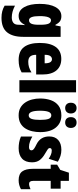

<svg xmlns="http://www.w3.org/2000/svg" viewBox="744 -1551 1047 2575"><g transform="rotate(90 1267.5 -263.5)"><path d="M197 -563Q236 -563 262.5 -546Q289 -529 312 -484H321L334 -553H474V-49Q474 90 413.5 165Q353 240 219 240Q170 240 130.5 229.5Q91 219 56 198V59Q100 82 138.5 92Q177 102 214 102Q258 102 285 81.5Q312 61 312 11V5Q312 -12 313.5 -34Q315 -56 317 -71H312Q290 -28 262.5 -9Q235 10 192 10Q118 10 75 -66Q32 -142 32 -272Q32 -408 75.5 -485.5Q119 -563 197 -563ZM250 -424Q225 -424 210.5 -386.5Q196 -349 196 -270Q196 -129 251 -129Q283 -129 297.5 -159.5Q312 -190 312 -256V-285Q312 -359 297.5 -391.5Q283 -424 250 -424Z M770 -562Q869 -562 924 -497Q979 -432 979 -310V-225H715Q715 -170 738 -144.5Q761 -119 809 -119Q847 -119 880 -129Q913 -139 951 -162V-30Q915 -9 874 0.5Q833 10 785 10Q665 10 610.5 -63Q556 -136 556 -274Q556 -413 610 -487.5Q664 -562 770 -562ZM774 -437Q749 -437 732 -415Q715 -393 715 -339H829Q829 -392 814 -414.5Q799 -437 774 -437Z M1218 0H1056V-760H1218Z M1752 -278Q1752 -225 1740.5 -173.5Q1729 -122 1703 -80.5Q1677 -39 1633.5 -14.5Q1590 10 1526 10Q1467 10 1424.5 -14Q1382 -38 1354.5 -79Q1327 -120 1314 -171.5Q1301 -223 1301 -278Q1301 -358 1324 -422.5Q1347 -487 1397 -525Q1447 -563 1528 -563Q1629 -563 1690.5 -489Q1752 -415 1752 -278ZM1465 -276Q1465 -125 1527 -125Q1561 -125 1574.5 -163.5Q1588 -202 1588 -278Q1588 -354 1574.5 -391Q1561 -428 1527 -428Q1495 -428 1480 -391Q1465 -354 1465 -276ZM1358 -690Q1358 -727 1377.5 -747Q1397 -767 1429 -767Q1463 -767 1482.5 -746Q1502 -725 1502 -690Q1502 -656 1482.5 -635Q1463 -614 1429 -614Q1397 -614 1377.5 -634Q1358 -654 1358 -690ZM1551 -690Q1551 -727 1570.5 -747Q1590 -767 1623 -767Q1658 -767 1677 -746Q1696 -725 1696 -690Q1696 -656 1677 -635Q1658 -614 1623 -614Q1589 -614 1570 -634.5Q1551 -655 1551 -690Z M2157 -170Q2157 -81 2107 -35.5Q2057 10 1968 10Q1928 10 1888.5 3Q1849 -4 1811 -21V-174Q1841 -156 1877.5 -142.5Q1914 -129 1951 -129Q1996 -129 1996 -161Q1996 -170 1991.5 -179Q1987 -188 1969.5 -200Q1952 -212 1913 -231Q1810 -283 1810 -400Q1810 -477 1857 -520Q1904 -563 1990 -563Q2033 -563 2071 -551Q2109 -539 2149 -516L2109 -393Q2084 -410 2056.5 -422Q2029 -434 2000 -434Q1966 -434 1966 -408Q1966 -399 1970.5 -392Q1975 -385 1992 -374Q2009 -363 2044 -342Q2094 -314 2125.5 -274Q2157 -234 2157 -170Z M2446 -130Q2461 -130 2479 -135Q2497 -140 2517 -149V-21Q2490 -6 2460.5 2Q2431 10 2397 10Q2315 10 2279.5 -37.5Q2244 -85 2244 -182V-420H2188V-506L2258 -548L2296 -664H2406V-553H2510V-420H2406V-184Q2406 -130 2446 -130Z"/></g></svg>

Font: Noto Sans Malayalam ExtraCondensed Black
Style: Regular
Weight: 900
Width: 2
Designer: Jelle Bosma - Monotype Design Team
Foundry: Monotype Imaging Inc.
Version: Version 2.104; ttfautohint (v1.8.4.7-5d5b)